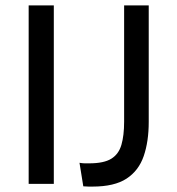

<svg xmlns="http://www.w3.org/2000/svg" viewBox="-20 -680 654 710"><path d="M86 0V-660H179V0ZM288 9 274 -78Q285 -76 294 -76Q303 -76 310 -76Q364 -76 391.5 -93Q419 -110 429 -144.5Q439 -179 439 -230V-660H530V-229Q530 -157 511.5 -103Q493 -49 448 -19.5Q403 10 322 10Q316 10 308 10Q300 10 288 9Z"/></svg>

Font: Bricolage Grotesque
Style: Regular
Weight: 400
Designer: Mathieu Triay
Foundry: Atelier Triay
Version: Version 1.001;gftools[0.9.33.dev8+g029e19f]